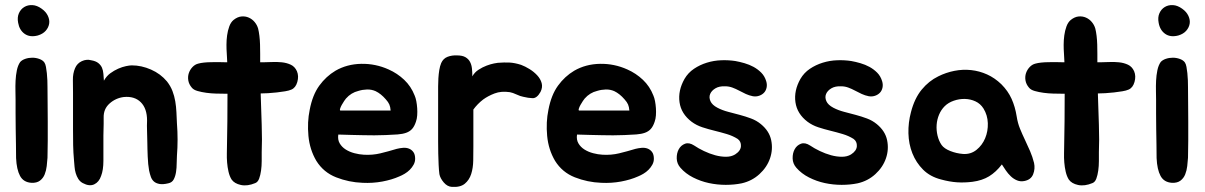

<svg xmlns="http://www.w3.org/2000/svg" viewBox="-20 -634 4721 752"><path d="M166 -293Q166 -265 166.5 -230Q167 -195 167 -157.5Q167 -120 167 -83.5Q167 -47 166 -16Q165 -1 163 16.5Q161 34 155 49Q149 64 136.5 73.5Q124 83 103 82Q72 80 58.5 55Q45 30 43 -15Q43 -38 42.5 -68Q42 -98 41.5 -129Q41 -160 41 -189.5Q41 -219 41 -243Q41 -257 40.5 -277Q40 -297 41 -318Q42 -339 46 -358.5Q50 -378 59 -391Q66 -399 79 -403.5Q92 -408 106.5 -408Q121 -408 134.5 -403Q148 -398 154 -389Q158 -383 160 -372Q162 -361 163.5 -347.5Q165 -334 165.5 -319.5Q166 -305 166 -293ZM128 -495Q97 -487 76.5 -501.5Q56 -516 51 -545Q47 -566 54 -582Q61 -598 75 -606.5Q89 -615 107 -614Q125 -613 143 -600Q160 -588 167.5 -572Q175 -556 172.5 -541Q170 -526 159 -513.5Q148 -501 128 -495Z M266 -271Q266 -294 265.5 -320Q265 -346 274 -367Q282 -386 300.5 -394.5Q319 -403 337 -398Q355 -395 365 -387Q375 -379 379.5 -368.5Q384 -358 385 -344.5Q386 -331 387 -318Q397 -336 412 -347Q427 -358 443 -365Q459 -372 473.5 -375Q488 -378 496 -378Q534 -378 571.5 -361.5Q609 -345 634 -315Q648 -297 655.5 -277.5Q663 -258 666.5 -237Q670 -216 671 -194.5Q672 -173 673 -151Q678 -87 673 -24Q672 -11 672 6Q672 23 669.5 39.5Q667 56 660.5 68.5Q654 81 639 84Q618 89 604.5 86.5Q591 84 583 77Q575 70 571 59Q567 48 564 34Q562 23 560.5 8.5Q559 -6 558.5 -21Q558 -36 557.5 -50.5Q557 -65 557 -77Q557 -96 556 -119Q555 -142 556 -162Q556 -209 531.5 -233.5Q507 -258 465 -254Q433 -250 409 -228.5Q385 -207 386 -173Q386 -160 386 -149Q386 -138 385.5 -127Q385 -116 385 -103Q385 -90 385 -74Q385 -41 385 -4.5Q385 32 376 55Q368 79 349 88Q330 97 304 83Q293 77 286.5 66.5Q280 56 276.5 44Q273 32 272 19.5Q271 7 270 -4Q267 -37 266.5 -65.5Q266 -94 266 -127Z M1143 -355Q1151 -336 1144.5 -313Q1138 -290 1121 -283Q1112 -279 1097 -276.5Q1082 -274 1064.5 -272Q1047 -270 1030 -269Q1013 -268 1001 -268Q1002 -238 1003 -206.5Q1004 -175 1005 -145Q1006 -115 1006 -87.5Q1006 -60 1005 -38Q1005 -23 1005 -3.5Q1005 16 1002.5 34Q1000 52 995 65.5Q990 79 980 83Q949 96 923.5 90.5Q898 85 887 69Q879 56 875 38.5Q871 21 869.5 2.5Q868 -16 868.5 -33.5Q869 -51 869 -64Q870 -106 870.5 -159.5Q871 -213 871 -267H856Q844 -267 825.5 -267.5Q807 -268 788.5 -270.5Q770 -273 754 -277.5Q738 -282 731 -291Q720 -304 717.5 -319Q715 -334 719.5 -347.5Q724 -361 734 -371.5Q744 -382 757 -385Q775 -390 808 -390.5Q841 -391 870 -390Q869 -400 869 -409.5Q869 -419 868 -428Q867 -440 867 -458.5Q867 -477 869.5 -495.5Q872 -514 878 -530.5Q884 -547 895 -556Q910 -568 925.5 -569.5Q941 -571 954.5 -565Q968 -559 977.5 -547.5Q987 -536 991 -522Q994 -510 996 -493.5Q998 -477 998.5 -459Q999 -441 999 -423Q999 -405 999 -390H1009Q1024 -390 1044 -391Q1064 -392 1083.5 -390Q1103 -388 1119 -380.5Q1135 -373 1143 -355Z M1534 -51Q1546 -54 1558.5 -55Q1571 -56 1581.5 -52Q1592 -48 1599 -38.5Q1606 -29 1606 -12Q1606 0 1600 11Q1594 22 1585 31Q1576 40 1565 46.5Q1554 53 1544 57Q1515 70 1477.5 77Q1440 84 1400 82Q1346 80 1296.5 60.5Q1247 41 1219 -4Q1193 -48 1188 -102Q1183 -156 1193 -204Q1204 -262 1230.5 -298.5Q1257 -335 1294 -357Q1339 -383 1395 -384Q1451 -385 1502 -362Q1536 -347 1563 -321.5Q1590 -296 1604 -260Q1608 -251 1610.5 -238Q1613 -225 1614 -210.5Q1615 -196 1614 -182Q1613 -168 1609 -157Q1603 -139 1594 -129Q1585 -119 1571 -114Q1557 -109 1537.5 -107.5Q1518 -106 1491 -105Q1467 -104 1446 -104Q1425 -104 1403 -104.5Q1381 -105 1357.5 -105.5Q1334 -106 1305 -107Q1302 -87 1310.5 -72.5Q1319 -58 1334 -48.5Q1349 -39 1368 -34Q1387 -29 1405 -28Q1439 -26 1470 -33.5Q1501 -41 1534 -51ZM1491 -245Q1472 -267 1451 -277Q1435 -284 1417.5 -283.5Q1400 -283 1384 -278Q1355 -271 1335 -248Q1333 -246 1328 -238.5Q1323 -231 1318.5 -223Q1314 -215 1312 -208Q1310 -201 1314 -201H1510Q1509 -215 1505 -224.5Q1501 -234 1491 -245Z M1696 -268Q1696 -280 1696 -295.5Q1696 -311 1697 -327.5Q1698 -344 1700.5 -359.5Q1703 -375 1708 -387Q1716 -405 1733 -411.5Q1750 -418 1770 -417Q1791 -417 1803 -410Q1815 -403 1821 -391.5Q1827 -380 1828.5 -365.5Q1830 -351 1830 -335Q1839 -351 1854.5 -361Q1870 -371 1886 -377Q1902 -383 1915 -385.5Q1928 -388 1930 -388Q1955 -390 1975.5 -389Q1996 -388 2021 -380Q2037 -374 2054 -363.5Q2071 -353 2084 -339Q2097 -325 2101.5 -308.5Q2106 -292 2097 -274Q2083 -249 2066 -249.5Q2049 -250 2029 -255Q2018 -257 2003 -264Q1988 -271 1977 -273Q1943 -278 1917 -268Q1891 -258 1872 -244Q1850 -227 1834 -205V-61Q1834 -34 1833.5 -5Q1833 24 1825.5 47.5Q1818 71 1800.5 85.5Q1783 100 1750 98Q1732 97 1718 80.5Q1704 64 1701 48Q1699 33 1698 12Q1697 -9 1696.5 -32Q1696 -55 1696 -78.5Q1696 -102 1696 -122Z M2469 -51Q2481 -54 2493.5 -55Q2506 -56 2516.5 -52Q2527 -48 2534 -38.5Q2541 -29 2541 -12Q2541 0 2535 11Q2529 22 2520 31Q2511 40 2500 46.5Q2489 53 2479 57Q2450 70 2412.5 77Q2375 84 2335 82Q2281 80 2231.5 60.5Q2182 41 2154 -4Q2128 -48 2123 -102Q2118 -156 2128 -204Q2139 -262 2165.5 -298.5Q2192 -335 2229 -357Q2274 -383 2330 -384Q2386 -385 2437 -362Q2471 -347 2498 -321.5Q2525 -296 2539 -260Q2543 -251 2545.5 -238Q2548 -225 2549 -210.5Q2550 -196 2549 -182Q2548 -168 2544 -157Q2538 -139 2529 -129Q2520 -119 2506 -114Q2492 -109 2472.5 -107.5Q2453 -106 2426 -105Q2402 -104 2381 -104Q2360 -104 2338 -104.5Q2316 -105 2292.5 -105.5Q2269 -106 2240 -107Q2237 -87 2245.5 -72.5Q2254 -58 2269 -48.5Q2284 -39 2303 -34Q2322 -29 2340 -28Q2374 -26 2405 -33.5Q2436 -41 2469 -51ZM2426 -245Q2407 -267 2386 -277Q2370 -284 2352.5 -283.5Q2335 -283 2319 -278Q2290 -271 2270 -248Q2268 -246 2263 -238.5Q2258 -231 2253.5 -223Q2249 -215 2247 -208Q2245 -201 2249 -201H2445Q2444 -215 2440 -224.5Q2436 -234 2426 -245Z M2869 -90Q2850 -102 2826.5 -109Q2803 -116 2778.5 -122Q2754 -128 2731 -135.5Q2708 -143 2689 -157Q2648 -188 2641.5 -233.5Q2635 -279 2661 -325Q2675 -349 2698 -364.5Q2721 -380 2748.5 -388.5Q2776 -397 2805 -398Q2834 -399 2860 -395Q2877 -392 2896 -386.5Q2915 -381 2931.5 -372Q2948 -363 2961.5 -349.5Q2975 -336 2981 -316Q2985 -303 2982.5 -291Q2980 -279 2972.5 -271Q2965 -263 2953.5 -259Q2942 -255 2929 -257Q2914 -260 2901 -266Q2888 -272 2875 -279Q2862 -286 2848.5 -291Q2835 -296 2820 -296Q2797 -297 2782 -288Q2767 -279 2761.5 -266Q2756 -253 2762.5 -238Q2769 -223 2790 -212Q2809 -202 2832 -196Q2855 -190 2877.5 -184Q2900 -178 2921.5 -170Q2943 -162 2960 -148Q2993 -121 3000.5 -85Q3008 -49 2996 -14Q2984 21 2954.5 48Q2925 75 2885 84Q2856 90 2822.5 90Q2789 90 2756.5 83Q2724 76 2694.5 61Q2665 46 2645 23Q2631 7 2630.5 -13.5Q2630 -34 2638.5 -49.5Q2647 -65 2663 -71Q2679 -77 2699 -64Q2715 -53 2737 -42.5Q2759 -32 2781 -26Q2803 -20 2823.5 -20Q2844 -20 2859 -29Q2881 -43 2882 -61.5Q2883 -80 2869 -90Z M3323 -90Q3304 -102 3280.5 -109Q3257 -116 3232.5 -122Q3208 -128 3185 -135.5Q3162 -143 3143 -157Q3102 -188 3095.5 -233.5Q3089 -279 3115 -325Q3129 -349 3152 -364.5Q3175 -380 3202.5 -388.5Q3230 -397 3259 -398Q3288 -399 3314 -395Q3331 -392 3350 -386.5Q3369 -381 3385.5 -372Q3402 -363 3415.5 -349.5Q3429 -336 3435 -316Q3439 -303 3436.5 -291Q3434 -279 3426.5 -271Q3419 -263 3407.5 -259Q3396 -255 3383 -257Q3368 -260 3355 -266Q3342 -272 3329 -279Q3316 -286 3302.5 -291Q3289 -296 3274 -296Q3251 -297 3236 -288Q3221 -279 3215.5 -266Q3210 -253 3216.5 -238Q3223 -223 3244 -212Q3263 -202 3286 -196Q3309 -190 3331.5 -184Q3354 -178 3375.5 -170Q3397 -162 3414 -148Q3447 -121 3454.5 -85Q3462 -49 3450 -14Q3438 21 3408.5 48Q3379 75 3339 84Q3310 90 3276.5 90Q3243 90 3210.5 83Q3178 76 3148.5 61Q3119 46 3099 23Q3085 7 3084.5 -13.5Q3084 -34 3092.5 -49.5Q3101 -65 3117 -71Q3133 -77 3153 -64Q3169 -53 3191 -42.5Q3213 -32 3235 -26Q3257 -20 3277.5 -20Q3298 -20 3313 -29Q3335 -43 3336 -61.5Q3337 -80 3323 -90Z M3655 -335Q3685 -350 3718 -356.5Q3751 -363 3783.5 -359.5Q3816 -356 3846 -342.5Q3876 -329 3902 -304Q3928 -278 3942 -247Q3956 -216 3962 -178Q3966 -152 3975 -130Q3984 -108 3994.5 -86Q4005 -64 4014.5 -42Q4024 -20 4030 4Q4035 27 4026.5 48.5Q4018 70 3992 75Q3977 78 3963.5 72.5Q3950 67 3939 56.5Q3928 46 3919.5 33.5Q3911 21 3904 10Q3881 40 3854 56.5Q3827 73 3789 78Q3757 82 3728 80Q3699 78 3666 69Q3623 58 3595.5 30.5Q3568 3 3553.5 -33.5Q3539 -70 3538 -112Q3537 -154 3548 -195Q3562 -249 3590 -283Q3618 -317 3655 -335ZM3680 -218Q3666 -204 3658 -185Q3650 -166 3648.5 -145Q3647 -124 3652 -103Q3657 -82 3668 -66Q3678 -52 3702 -42.5Q3726 -33 3752 -31Q3782 -29 3804.5 -47Q3827 -65 3838.5 -92.5Q3850 -120 3849 -151.5Q3848 -183 3832 -209Q3820 -228 3800.5 -237Q3781 -246 3759 -246.5Q3737 -247 3715.5 -239.5Q3694 -232 3680 -218Z M4422 -355Q4430 -336 4423.5 -313Q4417 -290 4400 -283Q4391 -279 4376 -276.5Q4361 -274 4343.5 -272Q4326 -270 4309 -269Q4292 -268 4280 -268Q4281 -238 4282 -206.5Q4283 -175 4284 -145Q4285 -115 4285 -87.5Q4285 -60 4284 -38Q4284 -23 4284 -3.5Q4284 16 4281.5 34Q4279 52 4274 65.5Q4269 79 4259 83Q4228 96 4202.5 90.5Q4177 85 4166 69Q4158 56 4154 38.5Q4150 21 4148.5 2.5Q4147 -16 4147.5 -33.5Q4148 -51 4148 -64Q4149 -106 4149.5 -159.5Q4150 -213 4150 -267H4135Q4123 -267 4104.5 -267.5Q4086 -268 4067.5 -270.5Q4049 -273 4033 -277.5Q4017 -282 4010 -291Q3999 -304 3996.5 -319Q3994 -334 3998.5 -347.5Q4003 -361 4013 -371.5Q4023 -382 4036 -385Q4054 -390 4087 -390.5Q4120 -391 4149 -390Q4148 -400 4148 -409.5Q4148 -419 4147 -428Q4146 -440 4146 -458.5Q4146 -477 4148.5 -495.5Q4151 -514 4157 -530.5Q4163 -547 4174 -556Q4189 -568 4204.5 -569.5Q4220 -571 4233.5 -565Q4247 -559 4256.5 -547.5Q4266 -536 4270 -522Q4273 -510 4275 -493.5Q4277 -477 4277.5 -459Q4278 -441 4278 -423Q4278 -405 4278 -390H4288Q4303 -390 4323 -391Q4343 -392 4362.5 -390Q4382 -388 4398 -380.5Q4414 -373 4422 -355Z M4633 -293Q4633 -265 4633.5 -230Q4634 -195 4634 -157.5Q4634 -120 4634 -83.5Q4634 -47 4633 -16Q4632 -1 4630 16.5Q4628 34 4622 49Q4616 64 4603.5 73.5Q4591 83 4570 82Q4539 80 4525.5 55Q4512 30 4510 -15Q4510 -38 4509.5 -68Q4509 -98 4508.5 -129Q4508 -160 4508 -189.5Q4508 -219 4508 -243Q4508 -257 4507.5 -277Q4507 -297 4508 -318Q4509 -339 4513 -358.5Q4517 -378 4526 -391Q4533 -399 4546 -403.5Q4559 -408 4573.5 -408Q4588 -408 4601.5 -403Q4615 -398 4621 -389Q4625 -383 4627 -372Q4629 -361 4630.5 -347.5Q4632 -334 4632.5 -319.5Q4633 -305 4633 -293ZM4595 -495Q4564 -487 4543.5 -501.5Q4523 -516 4518 -545Q4514 -566 4521 -582Q4528 -598 4542 -606.5Q4556 -615 4574 -614Q4592 -613 4610 -600Q4627 -588 4634.5 -572Q4642 -556 4639.5 -541Q4637 -526 4626 -513.5Q4615 -501 4595 -495Z"/></svg>

Font: BM JUA
Style: Regular
Weight: 400
Designer: BONGJIN KIM, JAEHYUN KEUM, JUHEE TAE
Foundry: WOOWA BROTHERS Corporation.
Version: Version 1.100